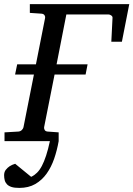

<svg xmlns="http://www.w3.org/2000/svg" viewBox="-47 -691 653 940"><path d="M-24.9 0V-43L43 -46.9Q53.7 -47.9 60.3 -54.9Q66.9 -62 67.9 -67.9L119.1 -326.2H26.9L37.1 -376H128.9L173.8 -603Q175.3 -608.9 171.4 -615.7Q167.5 -622.6 157.2 -624L99.1 -627.9V-670.9H585.9L549.8 -486.8H498L503.9 -604Q504.4 -610.4 497.8 -615.2Q491.2 -620.1 484.9 -620.1H277.8L230 -376H381.8L372.1 -326.2H220.2L168.9 -67.9Q168 -62 171.6 -54.9Q175.3 -47.9 186 -46.9L240.2 -43V0Q232.4 44.4 218.3 85.7Q204.1 127 181.4 158.9Q158.7 190.9 125.7 210Q92.8 229 47.4 229Q23.9 229 9.5 224.4Q-4.9 219.7 -12.9 211.2Q-21 202.6 -23.9 191.4Q-26.9 180.2 -26.9 167Q-26.9 150.9 -18.6 140.4Q-10.3 129.9 0 123Q12.2 115.2 27.3 110.8L105.5 174.8Q121.1 167.5 134 154.8Q147 142.1 158 121.3Q168.9 100.6 178.7 70.8Q188.5 41 197.3 0Z"/></svg>

Font: Charis SIL
Style: Italic
Weight: 400
Italic angle: -11°
Foundry: SIL International
Version: Version 4.112